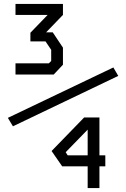

<svg xmlns="http://www.w3.org/2000/svg" viewBox="-20 -799 640 979"><path d="M46 -155 583 -412 558 -455 20 -198ZM59 -779V-723H223L135 -632V-588H212L241 -545V-488L229 -476H59V-419H254L301 -469V-556L249 -634H215L301 -723V-779ZM409 -200 243 -29 297 49H427V160H487V49H517V-7H487V-200ZM315 -23 427 -138V-7H325Z"/></svg>

Font: Kode Mono SemiBold
Style: Regular
Weight: 600
Monospace: yes
Designer: Isa Ozler
Foundry: Kadena LLC
Version: Version 1.206;gftools[0.9.28]